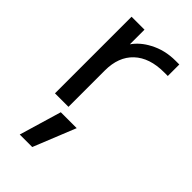

<svg xmlns="http://www.w3.org/2000/svg" viewBox="-241 -596 933 933"><g transform="rotate(45 225.0 -129.5)"><path d="M269.5 46.9 181.6 264.6H95.7L160.2 46.9ZM75.2 -524.4H164.1V-423.8Q193.4 -465.8 244.1 -492.2Q303.7 -524.4 377.9 -524.4H403.3V-445.3H377.9Q278.3 -445.3 223.1 -393.6Q168 -341.8 168 -248V2H75.2Z"/></g></svg>

Font: Gen Shin Gothic Regular
Style: Regular
Weight: 400
Designer: [Source Han Sans]
Ryoko NISHIZUKA  (kana & ideographs); Paul D. Hunt (Latin, Greek & Cyrillic); Wenlong ZHANG  (bopomofo
Version: Version 1.002.20150607